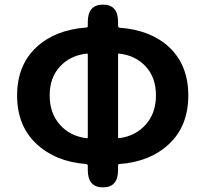

<svg xmlns="http://www.w3.org/2000/svg" viewBox="-20 -786 890 831"><path d="M426 25Q360 25 360 -50V-68Q360 -75 353 -76Q220 -86 137 -164Q54 -242 54 -373Q54 -504 138 -582Q219 -657 354 -667Q360 -667 360 -673V-691Q360 -766 426 -766Q491 -766 491 -691V-674Q491 -667 498 -666Q632 -656 712 -582Q795 -504 795 -373Q795 -242 713 -164Q631 -86 497 -76Q491 -76 491 -70V-50Q491 25 426 25ZM355 -188Q360 -187 360 -192V-550Q360 -555 355 -554Q284 -546 239.5 -498Q195 -450 195 -373Q195 -296 239.5 -246Q284 -196 355 -188ZM491 -192Q491 -187 496 -188Q566 -197 610.5 -246.5Q655 -296 655 -373Q655 -450 611 -498Q567 -546 496 -554Q491 -555 491 -550Z"/></svg>

Font: Resource Han Rounded KR
Style: Bold
Weight: 700
Designer: Cyano Hao (round all glyphs); Ryoko NISHIZUKA 西塚涼子 (kana, bopomofo & ideographs); Paul D. Hunt (Latin, Greek & Cyrillic)
Foundry: Cyano Hao
Version: 0.990